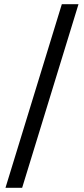

<svg xmlns="http://www.w3.org/2000/svg" viewBox="-20 -730 397 910"><path d="M6 160 273 -710H352L85 160Z"/></svg>

Font: TypoPRO Source Serif Pro
Style: Regular
Weight: 600
Designer: Frank Grießhammer
Foundry: Adobe Systems Incorporated
Version: Version 1.017;PS 1.0;hotconv 1.0.79;makeotf.lib2.5.61930